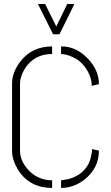

<svg xmlns="http://www.w3.org/2000/svg" viewBox="-20 -916 544 941"><path d="M166 -896.5H201.2L255.9 -786.1L309.6 -896.5H344.7L271.5 -748H240.2ZM39.1 -176.8V-505.9Q39.1 -561.5 80.1 -615.2Q137.7 -688.5 235.4 -688.5V-651.4Q144.5 -651.4 98.6 -574.2Q78.1 -538.1 78.1 -505.9V-176.8Q78.1 -128.9 117.2 -85Q163.1 -33.2 235.4 -32.2V4.9Q121.1 4.9 65.4 -88.9Q39.1 -134.8 39.1 -176.8ZM279.3 4.9V-32.2Q279.3 -32.2 315.4 -38.1Q399.4 -61.5 422.9 -135.7Q424.8 -143.6 429.7 -167Q431.6 -184.6 431.6 -185.5L464.8 -177.7Q464.8 -92.8 395.5 -37.1Q342.8 4.9 279.3 4.9ZM279.3 -651.4V-688.5Q354.5 -689.5 413.1 -626Q464.8 -570.3 464.8 -503.9L429.7 -495.1Q429.7 -505.9 428.7 -511.7Q426.8 -524.4 422.9 -537.1Q412.1 -568.4 393.1 -591.8Q374 -615.2 355 -626.5Q335.9 -637.7 318.4 -643.6Q300.8 -649.4 290 -650.4Z"/></svg>

Font: Post No Bills Jaffna Light
Style: Regular
Weight: 300
Designer: Kosala Senevirathne, Siva Puranthara, Lasantha Premarathna, Tharique Azeez
Foundry: Mooniak
Version: Version 1.220 ; ttfautohint (v1.6)